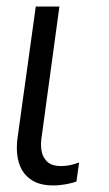

<svg xmlns="http://www.w3.org/2000/svg" viewBox="-20 -550 331 585"><path d="M141 15C170 15 197 9 213 3L221 -55C203 -48 185 -44 166 -44C141 -44 125 -52 116 -67C105 -82 102 -107 108 -141L161 -530H89L35 -141C26 -87 34 -48 53 -23C73 3 102 15 141 15Z"/></svg>

Font: Cheyenne Sans Light
Style: Italic
Weight: 300
Italic angle: -8.13011°
Designer: The Public Sans project authors (U.S. Web Design System), Libre Franklin designed by Pablo Impallari and Rodrigo Fuenzal
Foundry: The Cheyenne Sans Project Authors
Version: Version 2.007